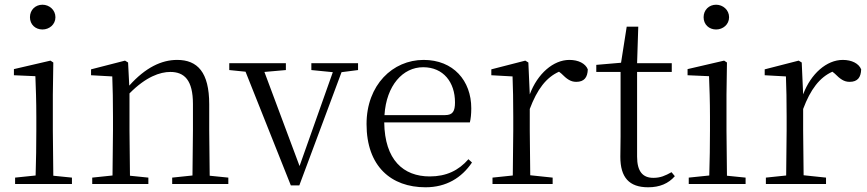

<svg xmlns="http://www.w3.org/2000/svg" viewBox="-20 -780 3677 814"><path d="M160 -655C189 -655 215 -676 215 -707C215 -738 189 -760 160 -760C130 -760 107 -738 107 -707C107 -676 130 -655 160 -655ZM130 0H285V-27L206 -35L204 -227V-378L206 -515L194 -523L39 -487V-461L130 -457C132 -407 134 -352 134 -285V-227C134 -173 133 -91 131 -36L44 -27V0Z M795 0H948V-27L869 -35L867 -227V-338C867 -474 817 -526 731 -526C665 -526 597 -494 528 -417L523 -515L510 -523L366 -486V-461L456 -456C458 -406 459 -353 459 -285V-227L457 -36L371 -27V0H609V-27L531 -35L529 -227V-384C599 -455 659 -475 702 -475C762 -475 798 -440 798 -339V-227L796 -36L710 -27V0Z M1300 -483 1391 -474 1250 -76 1101 -475 1192 -483V-512H952V-483L1021 -476L1213 6H1249L1428 -474L1498 -483V-512H1300Z M1784 14C1872 14 1937 -26 1981 -91L1966 -105C1924 -57 1872 -32 1802 -32C1690 -32 1611 -102 1609 -261H1972C1976 -277 1978 -297 1978 -321C1978 -438 1902 -526 1776 -526C1645 -526 1534 -420 1534 -254C1534 -74 1639 14 1784 14ZM1610 -292C1618 -418 1688 -495 1774 -495C1860 -495 1909 -431 1909 -346C1909 -309 1900 -292 1867 -292Z M2226 -318C2257 -401 2296 -452 2350 -476L2360 -468C2383 -445 2399 -433 2423 -433C2457 -433 2471 -452 2472 -486C2462 -511 2432 -526 2394 -526C2326 -526 2259 -468 2226 -380L2220 -515L2207 -523L2063 -486V-461L2153 -456C2155 -406 2156 -354 2156 -285V-227L2154 -36L2068 -27V0H2323V-27L2228 -37L2226 -227Z M2728 14C2777 14 2814 -2 2841 -33L2827 -50C2800 -35 2780 -26 2750 -26C2705 -26 2681 -53 2681 -116V-475H2828V-512H2681L2686 -667H2637L2613 -514L2508 -505V-475H2611V-201C2611 -165 2610 -146 2610 -115C2610 -28 2647 14 2728 14Z M3016 -655C3045 -655 3071 -676 3071 -707C3071 -738 3045 -760 3016 -760C2986 -760 2963 -738 2963 -707C2963 -676 2986 -655 3016 -655ZM2986 0H3141V-27L3062 -35L3060 -227V-378L3062 -515L3050 -523L2895 -487V-461L2986 -457C2988 -407 2990 -352 2990 -285V-227C2990 -173 2989 -91 2987 -36L2900 -27V0Z M3385 -318C3416 -401 3455 -452 3509 -476L3519 -468C3542 -445 3558 -433 3582 -433C3616 -433 3630 -452 3631 -486C3621 -511 3591 -526 3553 -526C3485 -526 3418 -468 3385 -380L3379 -515L3366 -523L3222 -486V-461L3312 -456C3314 -406 3315 -354 3315 -285V-227L3313 -36L3227 -27V0H3482V-27L3387 -37L3385 -227Z"/></svg>

Font: Noto Serif TC Light
Style: Regular
Weight: 300
Designer: Ryoko NISHIZUKA 西塚涼子 (kana & ideographs); Frank Grießhammer (Latin, Greek & Cyrillic); Wenlong ZHANG 张文龙 (bopomofo); San
Foundry: Adobe
Version: Version 2.001;hotconv 1.1.0;makeotfexe 2.6.0